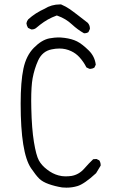

<svg xmlns="http://www.w3.org/2000/svg" viewBox="-20 -843 540 880"><path d="M125 -708Q137.7 -708 146.2 -715.3Q154.8 -722.7 163.6 -729.5Q172.4 -736.3 181.4 -742.4Q190.4 -748.5 199.2 -753.4Q217.3 -763.7 240.2 -772L244.6 -770.5Q281.2 -757.8 310.5 -730.5Q335.9 -707 364.3 -690.9Q365.2 -690.4 368.4 -690.4Q371.6 -690.4 376.2 -691.7Q380.9 -692.9 385.3 -695.8L392.1 -710.4Q392.1 -711.4 392.1 -712.4Q392.1 -727.1 382.3 -738.3Q321.3 -786.1 300.3 -800.8Q280.8 -814 259.8 -822.8Q257.8 -822.8 255.4 -822.8Q215.8 -822.8 184.1 -802.7Q142.6 -784.2 109.4 -754.4Q103 -746.6 101.1 -736.3Q102.5 -724.6 108.4 -715.3L122.6 -708.5Q124 -708 125 -708ZM275.9 -669.4Q265.1 -670.9 258.3 -671.1Q251.5 -671.4 245.8 -671.4Q240.2 -671.4 229.2 -670.4Q218.3 -669.4 205.6 -667Q170.4 -659.7 135.3 -624Q100.1 -588.4 87.4 -528.6Q74.7 -468.8 74.7 -367.7Q74.7 -142.6 122.1 -72.3Q145 -38.6 160.2 -23.9Q175.3 -9.3 203.4 0.7Q231.4 10.7 264.6 16.1Q274.4 17.1 284.2 17.1Q311 17.1 335 9.8Q350.1 5.4 371.8 -9.5Q393.6 -24.4 420.4 -49.3L441.4 -84Q441.4 -85 441.4 -86.4Q441.4 -98.1 435.1 -107.9L422.4 -114.3L407.2 -113.3Q385.7 -92.8 366.2 -70.3Q341.8 -42.5 307.6 -36.6Q294.4 -34.7 279.3 -34.7Q264.2 -34.7 248 -39.1Q220.7 -46.4 195.8 -65.9Q170.4 -85 158 -108.2Q145.5 -131.3 135.5 -192.4Q125.5 -253.4 123.5 -346.2Q123 -364.7 123 -381.3Q123 -448.2 129.4 -483.9Q137.7 -528.3 154.8 -565.9Q174.3 -608.4 216.8 -616.7Q234.4 -620.6 252.4 -620.6Q281.2 -620.6 306.6 -608.4Q327.6 -598.6 343.8 -581.1Q363.8 -559.1 376 -534.2L389.2 -527.8Q390.6 -527.3 394 -527.3Q397.5 -527.3 402.6 -528.8Q407.7 -530.3 412.6 -533.2L418.9 -546.4Q414.6 -584 387.2 -611.3Q356.4 -641.6 333 -653.3Q309.6 -665 275.9 -669.4Z"/></svg>

Font: NaikaiFont
Style: ExtraLight
Weight: 200
Version: Version 1.89